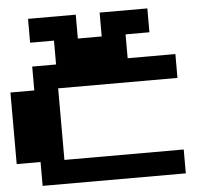

<svg xmlns="http://www.w3.org/2000/svg" viewBox="-58 -1064 1116 1002"><g transform="rotate(-5 500.0 -562.5)"><path d="M125 -125V-250H0V-625H125V-750H250V-875H125V-1000H375V-875H500V-1000H750V-875H625V-750H875V-625H250V-250H875V-125Z"/></g></svg>

Font: Press Start 2P
Style: Regular
Weight: 400
Designer: CodeMan38
Foundry: CodeMan38
Version: Version 3.000